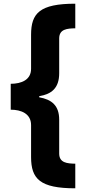

<svg xmlns="http://www.w3.org/2000/svg" viewBox="-20 -852 475 1038"><path d="M38 -399V-259C95 -259 148 -237 148 -176V-3C148 115 196 166 387 166V33C344 32 300 29 300 -22V-205C300 -281 260 -314 192 -326V-332C258 -343 300 -375 300 -456V-644C300 -695 343 -698 387 -699V-832C194 -832 148 -780 148 -664V-480C148 -421 97 -399 38 -399Z"/></svg>

Font: Noto Sans Devanagari SemiCondensed Black
Style: Regular
Weight: 900
Width: 4
Designer: Jelle Bosma - Monotype Design Team
Foundry: Monotype Imaging Inc.
Version: Version 2.004